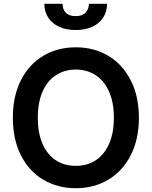

<svg xmlns="http://www.w3.org/2000/svg" viewBox="-20 -988 805 1018"><path d="M716.6 -363.6Q716.3 -248.9 672.8 -164.2Q629.3 -79.5 553.4 -34.8Q477.6 9.9 382.1 9.9Q285.9 9.9 210 -34.8Q134.2 -79.5 91.1 -164.2Q47.9 -248.9 48.3 -363.6Q47.9 -478.3 91.1 -563Q134.2 -647.7 210 -692.5Q285.9 -737.2 382.1 -737.2Q477.6 -737.2 553.4 -692.5Q629.3 -647.7 672.8 -563Q716.3 -478.3 716.6 -363.6ZM583.8 -363.6Q583.8 -444.6 558.2 -502.1Q532.7 -559.7 487.2 -589.3Q441.8 -619 382.1 -619.3Q322.1 -619 276.5 -589.3Q230.8 -559.7 205.6 -502.1Q180.4 -444.6 180.4 -363.6Q180.4 -282.7 205.6 -225.1Q230.8 -167.6 276.5 -138Q322.1 -108.3 382.1 -108.7Q441.8 -108.3 487.2 -138Q532.7 -167.6 558.2 -225.1Q583.8 -282.7 583.8 -363.6ZM547.6 -968Q547.6 -926.8 527.3 -895.2Q507.1 -863.6 469.5 -846.2Q431.8 -828.8 381.4 -828.8Q331 -828.8 293.3 -846.2Q255.7 -863.6 235.4 -895.2Q215.2 -926.8 215.2 -968H311.8Q311.1 -940 328.3 -921.2Q345.5 -902.3 381.4 -902.7Q416.5 -902.3 433.8 -921Q451 -939.6 451.7 -968Z"/></svg>

Font: Riot Sans
Style: Regular
Weight: 400
Designer: Rasmus Andersson
Foundry: rsms
Version: Version 3.005